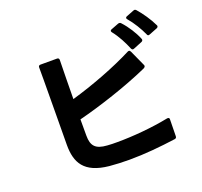

<svg xmlns="http://www.w3.org/2000/svg" viewBox="-148 -1045 1296 1232"><g transform="rotate(-20 500.0 -428.5)"><path d="M929 -693 985 -715C991 -718 994 -722 994 -727C994 -729 994 -731 992 -734C970 -781 933 -834 902 -869C898 -873 895 -875 890 -875C888 -875 886 -874 883 -873L832 -853C826 -851 823 -847 823 -843C823 -840 824 -837 827 -834C860 -796 892 -743 911 -700C913 -694 917 -691 922 -691C924 -691 926 -692 929 -693ZM187 -208C187 -88 229 -5 397 12C441 16 486 18 531 18C639 18 748 7 850 -7C858 -8 863 -13 863 -22L865 -136C866 -145 861 -149 854 -149H850C736 -126 603 -115 499 -115C474 -115 451 -115 430 -117C351 -122 325 -152 325 -222V-333C468 -369 665 -433 817 -501C825 -505 829 -510 829 -515C829 -517 829 -519 828 -521L778 -631C775 -637 771 -640 767 -640C764 -640 762 -639 759 -638C636 -575 473 -513 327 -471C328 -557 329 -651 331 -737C331 -746 326 -751 317 -751H204C195 -751 190 -746 190 -737V-654C190 -495 187 -302 187 -208ZM702 -798C702 -795 704 -792 706 -789C740 -747 767 -693 785 -649C788 -643 792 -640 797 -640C799 -640 801 -641 804 -642L863 -666C869 -669 872 -673 872 -678C872 -680 872 -682 871 -684C852 -731 819 -783 782 -823C779 -827 775 -829 770 -829C768 -829 766 -829 763 -828L711 -808C705 -806 702 -802 702 -798Z"/></g></svg>

Font: LINE Seed JP_OTF Bold
Style: Regular
Weight: 700
Designer: LINE & Fontrix & Fontworks
Version: Version 1.009